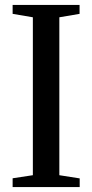

<svg xmlns="http://www.w3.org/2000/svg" viewBox="-20 -763 376 783"><path d="M114 -48.5V-692.5L31.5 -706.5V-743H304.5V-706.5L222 -692.5V-48.5L305 -35.5V0H31.5V-36Z"/></svg>

Font: Merriweather 72pt
Style: Regular
Weight: 400
Version: Version 2.100